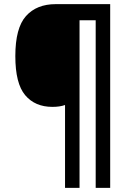

<svg xmlns="http://www.w3.org/2000/svg" viewBox="-20 -831 638 927"><path d="M512 76H442V-733H364V76H294V-324Q269 -315 233 -315Q149 -315 101.5 -371.5Q54 -428 54 -560Q54 -696 105.5 -753.5Q157 -811 249 -811H512Z"/></svg>

Font: Noto Sans Tamil UI SemiCondensed SemiBold
Style: Regular
Weight: 600
Width: 4
Designer: Jelle Bosma - Monotype Design Team
Foundry: Monotype Imaging Inc.
Version: Version 2.004; ttfautohint (v1.8.4.7-5d5b)